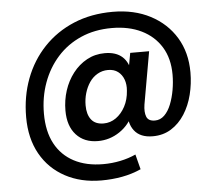

<svg xmlns="http://www.w3.org/2000/svg" viewBox="-57 -716 1133 991"><g transform="rotate(-5 509.0 -221.0)"><path d="M429 210Q323 210 241.5 166Q160 122 115 41.5Q70 -39 70 -149Q70 -256 104.5 -347.5Q139 -439 204 -507.5Q269 -576 359.5 -614Q450 -652 562 -652Q673 -652 757 -608Q841 -564 888 -486.5Q935 -409 935 -306Q935 -247 921 -191Q907 -135 878.5 -90.5Q850 -46 808.5 -20Q767 6 713 6Q648 6 617.5 -33.5Q587 -73 594 -136L597 -169L617 -122Q593 -63 541.5 -28.5Q490 6 429 6Q358 6 316.5 -39.5Q275 -85 275 -165Q275 -219 291 -268.5Q307 -318 337.5 -357.5Q368 -397 410 -420Q452 -443 503 -443Q561 -443 593.5 -413.5Q626 -384 633 -327L612 -312L634 -433H732L684 -161Q678 -122 687.5 -98Q697 -74 731 -74Q759 -74 780 -94.5Q801 -115 814.5 -149Q828 -183 835 -223Q842 -263 842 -302Q842 -386 805.5 -445.5Q769 -505 703.5 -537Q638 -569 550 -569Q461 -569 389.5 -537.5Q318 -506 267.5 -449.5Q217 -393 190 -318.5Q163 -244 163 -159Q163 -67 197 -3.5Q231 60 294.5 93.5Q358 127 446 127Q491 127 534.5 118Q578 109 615 92L635 170Q588 191 536.5 200.5Q485 210 429 210ZM466 -82Q501 -82 530 -102.5Q559 -123 578 -158.5Q597 -194 600 -240Q603 -272 593.5 -298Q584 -324 563.5 -339.5Q543 -355 512 -355Q482 -355 457 -340.5Q432 -326 415.5 -301.5Q399 -277 390 -246.5Q381 -216 381 -183Q381 -136 402 -109Q423 -82 466 -82Z"/></g></svg>

Font: DM Sans 11pt SemiBold
Style: Italic
Weight: 600
Italic angle: -10°
Version: Version 4.004;gftools[0.9.30]